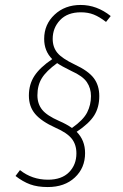

<svg xmlns="http://www.w3.org/2000/svg" viewBox="-20 -693 501 779"><path d="M308.1 -643.1Q253.9 -643.1 223.9 -611.6Q193.8 -580.1 193.8 -535.2Q193.8 -501.5 212.9 -478.5Q231.9 -455.6 283.2 -431.2Q337.9 -405.8 360.4 -376.2Q382.8 -346.7 382.8 -303.2Q382.8 -257.8 362.5 -225.1Q342.3 -192.4 291 -158.2Q325.2 -124 325.2 -71.8Q325.2 -11.7 283.7 27.1Q242.2 65.9 173.8 65.9Q131.8 65.9 102.1 54.9Q72.3 43.9 43 21L61 -2.9Q109.9 36.1 174.8 36.1Q230 36.1 260 5.9Q290 -24.4 290 -70.8Q290 -106.4 271 -130.4Q252 -154.3 205.1 -174.8Q147.9 -200.7 122.6 -230.7Q97.2 -260.7 97.2 -305.2Q97.2 -350.6 119.6 -385Q142.1 -419.4 191.9 -453.1Q159.2 -485.8 159.2 -535.2Q159.2 -593.8 201.2 -633.3Q243.2 -672.9 307.1 -672.9Q373 -672.9 429.2 -627.9L410.2 -604Q383.8 -624.5 360.6 -633.8Q337.4 -643.1 308.1 -643.1ZM349.1 -303.2Q349.1 -335 332.5 -359.6Q315.9 -384.3 270 -404.8Q230 -424.3 211.9 -437Q167.5 -404.8 149.7 -375.7Q131.8 -346.7 131.8 -306.2Q131.8 -272 150.9 -248Q169.9 -224.1 220.2 -202.1Q249.5 -189.5 272 -173.8Q318.4 -206.5 333.7 -237.1Q349.1 -267.6 349.1 -303.2Z"/></svg>

Font: Fira Sans Compressed UltraLight
Style: Italic
Weight: 200
Width: 3
Italic angle: -8°
Designer: Carrois Corporate & Edenspiekermann AG
Foundry: Carrois Corporate GbR & Edenspiekermann AG
Version: Version 4.203;PS 004.203;hotconv 1.0.88;makeotf.lib2.5.64775